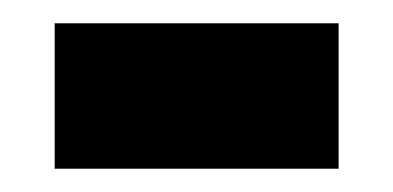

<svg xmlns="http://www.w3.org/2000/svg" viewBox="-20 -351 338 165"><path d="M27 -206V-331H271V-206Z"/></svg>

Font: Noto Sans Display ExtraCondensed
Style: Bold
Weight: 700
Width: 2
Designer: Monotype Design Team
Foundry: Monotype Imaging Inc.
Version: Version 2.003